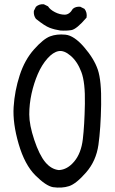

<svg xmlns="http://www.w3.org/2000/svg" viewBox="-20 -852 540 900"><path d="M228.5 25.4Q195.3 19.5 145.5 -30.3Q95.7 -80.1 67.4 -177.2Q39.1 -274.4 43.9 -350.6Q48.8 -426.8 72.3 -499Q95.7 -571.3 139.6 -620.6Q183.6 -669.9 214.8 -681.6Q246.1 -693.4 286.6 -689.5Q327.1 -685.5 374 -631.3Q420.9 -577.1 438.5 -525.4Q456.1 -473.6 454.1 -361.3Q452.1 -249 441.4 -173.3Q430.7 -97.7 383.8 -43.9Q336.9 9.8 303.7 20.5Q270.5 31.2 228.5 25.4ZM255.9 -54.7Q295.9 -56.6 328.1 -95.2Q360.4 -133.8 368.2 -199.2Q376 -264.6 377.9 -365.2Q379.9 -465.8 361.3 -514.6Q342.8 -563.5 311.5 -590.3Q280.3 -617.2 254.4 -612.3Q228.5 -607.4 202.1 -577.6Q175.8 -547.9 157.2 -504.9Q138.7 -461.9 127.9 -413.1Q117.2 -364.3 117.2 -315.4Q117.2 -266.6 140.6 -196.3Q164.1 -126 191.9 -92.3Q219.7 -58.6 255.9 -54.7ZM262.7 -709Q236.3 -712.9 212.9 -721.7Q189.5 -730.5 148.4 -763.7Q136.7 -779.3 138.7 -800.8L148.4 -820.3Q164.1 -834 185.5 -832L205.1 -822.3Q214.8 -806.6 237.8 -794.9Q260.7 -783.2 283.2 -783.2Q305.7 -783.2 321.3 -810.5Q335 -822.3 356.4 -820.3L376 -810.5Q389.6 -793 385.7 -769.5Q338.9 -714.8 314.5 -710.9Q290 -707 262.7 -709Z"/></svg>

Font: JasonHandwriting2
Style: Regular
Weight: 400
Version: Version 1.05.10